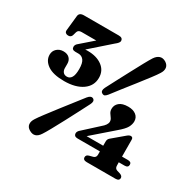

<svg xmlns="http://www.w3.org/2000/svg" viewBox="-157 -883 1084 1068"><g transform="rotate(30 385.0 -349.0)"><path d="M551 -152.5Q551 -167.5 561 -176L635 -238.5Q648 -249.5 657.5 -249.5Q671.5 -249.5 671.5 -233.5L672 -125.5H710Q732.5 -125.5 732.5 -108Q732.5 -89 709.5 -89H672L672.5 -67.5Q672.5 -50 687.5 -44.5L707.5 -38.5Q726 -32 726 -19Q726 -0.5 701.5 -0.5H517Q493 -0.5 493 -19Q493 -34 511.5 -38.5L534.5 -44.5Q551 -49.5 551 -67.5V-89H407.5Q383.5 -89 383.5 -110Q383.5 -115 387 -121.5Q390.5 -128 400.5 -136L487 -215Q516.5 -239 516.5 -259.5Q516.5 -271.5 509.5 -281Q502.5 -290.5 495.5 -301.2Q488.5 -312 488.5 -327Q488.5 -351 507.2 -367.2Q526 -383.5 564 -383.5Q595.5 -383.5 614.5 -368.8Q633.5 -354 633.5 -328.5Q633.5 -310 622.8 -290Q612 -270 575 -239L444.5 -125.5H551ZM434.5 -386.5Q425 -375 418 -372Q411 -369 401 -375Q386 -384 398 -409Q411.5 -435 432.5 -475Q453.5 -515 476 -557.2Q498.5 -599.5 517.2 -633.8Q536 -668 546 -683.5Q559.5 -704 577.2 -710Q595 -716 615 -704Q634 -692 636.2 -674Q638.5 -656 625 -635.5Q616 -620.5 592.2 -589.2Q568.5 -558 538.8 -520.2Q509 -482.5 480.8 -446.5Q452.5 -410.5 434.5 -386.5ZM337 -312Q355 -334 371 -325Q386.5 -315 373.5 -290Q360 -263.5 339.2 -223.5Q318.5 -183.5 296 -141Q273.5 -98.5 254.5 -64.2Q235.5 -30 225.5 -15Q197 30 156.5 5.5Q137.5 -5.5 135.2 -23.8Q133 -42 147 -63Q156 -77.5 179.8 -109Q203.5 -140.5 233.2 -178.8Q263 -217 291 -253Q319 -289 337 -312ZM342 -440.5Q342 -389 298.8 -358.5Q255.5 -328 182 -328Q111 -328 75.2 -353Q39.5 -378 39.5 -415.5Q39.5 -439 56.2 -454.5Q73 -470 98 -470Q123 -470 136.8 -456.2Q150.5 -442.5 150.5 -420.5V-393Q150.5 -377.5 159 -367.2Q167.5 -357 184 -357Q202 -357 212.2 -373.8Q222.5 -390.5 222.5 -427.5Q222.5 -466.5 209.8 -483.5Q197 -500.5 175.5 -500.5H155.5Q132.5 -500.5 132.5 -520Q132.5 -534 147 -545L225 -613H130.5Q109 -613 104.5 -596L99 -576.5Q94.5 -558.5 75.5 -558.5Q65.5 -558.5 59 -564Q52.5 -569.5 53.5 -580.5L63.5 -675.5Q65.5 -700 96 -700H320Q346 -700 346 -679Q346 -667.5 322.5 -649.5L197 -539Q204.5 -539.5 213 -539.5Q270.5 -539.5 306.2 -513Q342 -486.5 342 -440.5Z"/></g></svg>

Font: Fraunces 72pt Soft
Style: Bold
Weight: 700
Version: Version 1.000;[b76b70a41]